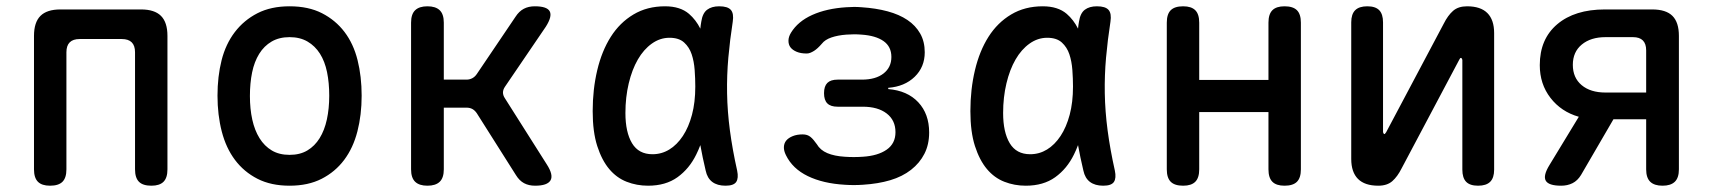

<svg xmlns="http://www.w3.org/2000/svg" viewBox="-20 -580 5440 610"><path d="M139 10Q113 10 100.5 -2.5Q88 -15 88 -42V-466Q88 -509 108.5 -529.5Q129 -550 172 -550H428Q471 -550 491.5 -529.5Q512 -509 512 -466V-42Q512 -15 499.5 -2.5Q487 10 461 10Q434 10 421.5 -2.5Q409 -15 409 -42V-414Q409 -435 398.5 -445.5Q388 -456 367 -456H233Q212 -456 201.5 -445.5Q191 -435 191 -414V-42Q191 -15 178.5 -2.5Q166 10 139 10Z M900 10Q841 10 798 -12Q755 -34 726.5 -72Q698 -110 684.5 -162.5Q671 -215 671 -276Q671 -337 684 -388.5Q697 -440 726 -478Q755 -516 798 -538Q841 -560 900 -560Q960 -560 1003 -538Q1046 -516 1074.5 -478.5Q1103 -441 1116 -389Q1129 -337 1129 -276Q1129 -215 1115.5 -162.5Q1102 -110 1073.5 -72Q1045 -34 1002 -12Q959 10 900 10ZM900 -88Q933 -88 956.5 -102Q980 -116 995.5 -141Q1011 -166 1018.5 -200.5Q1026 -235 1026 -276Q1026 -317 1019 -351Q1012 -385 996.5 -409.5Q981 -434 957 -448Q933 -462 900 -462Q867 -462 843 -448Q819 -434 803.5 -409Q788 -384 781 -350Q774 -316 774 -275Q774 -234 781.5 -200Q789 -166 804.5 -141Q820 -116 843.5 -102Q867 -88 900 -88Z M1338 10Q1312 10 1299 -2.5Q1286 -15 1286 -42V-508Q1286 -535 1299 -547.5Q1312 -560 1338 -560Q1364 -560 1377 -547.5Q1390 -535 1390 -508V-327H1462Q1472 -327 1480.5 -331.5Q1489 -336 1495 -345L1618 -527Q1629 -544 1644 -552Q1659 -560 1679 -560Q1718 -560 1726.5 -544Q1735 -528 1714 -495L1584 -304Q1578 -295 1578 -286Q1578 -277 1584 -268L1717 -58Q1739 -24 1729 -7Q1719 10 1680 10Q1660 10 1645 2Q1630 -6 1619 -24L1495 -220Q1489 -229 1481 -233.5Q1473 -238 1462 -238H1390V-42Q1390 -15 1377 -2.5Q1364 10 1338 10Z M2039 10Q2003 10 1971 -2.5Q1939 -15 1915.5 -43Q1892 -71 1877.5 -116Q1863 -161 1863 -227Q1863 -296 1877.5 -357Q1892 -418 1920.5 -463Q1949 -508 1992.5 -534Q2036 -560 2093 -560Q2141 -560 2169 -536Q2191 -517 2205 -489Q2206 -500 2208 -511Q2212 -538 2226.5 -549Q2241 -560 2265 -560Q2292 -560 2302 -548.5Q2312 -537 2308 -511Q2299 -453 2294 -397Q2289 -341 2290 -283.5Q2291 -226 2299 -165.5Q2307 -105 2322 -38Q2327 -14 2319 -2Q2311 10 2285 10Q2259 10 2243 -2Q2227 -14 2222 -38Q2212 -80 2205 -119Q2199 -103 2192 -89Q2170 -44 2132.5 -17Q2095 10 2039 10ZM2053 -90Q2082 -90 2106.5 -105Q2131 -120 2149.5 -148Q2168 -176 2178.5 -215.5Q2189 -255 2189 -305Q2189 -330 2187 -357.5Q2185 -385 2177.5 -407.5Q2170 -430 2153.5 -445Q2137 -460 2107 -460Q2077 -460 2051 -441.5Q2025 -423 2006.5 -391Q1988 -359 1977.5 -315Q1967 -271 1967 -221Q1967 -160 1988 -125Q2009 -90 2053 -90Z M2493 -476Q2515 -512 2560.5 -532.5Q2606 -553 2669 -557Q2682 -558 2693.5 -558Q2705 -558 2717 -557Q2763 -554 2800 -544Q2837 -534 2863 -516.5Q2889 -499 2903.5 -473.5Q2918 -448 2918 -414Q2918 -367 2886 -336Q2854 -305 2802 -301V-297Q2863 -292 2897.5 -255Q2932 -218 2932 -159Q2932 -121 2917 -91.5Q2902 -62 2874.5 -40.5Q2847 -19 2808.5 -7.5Q2770 4 2721 7Q2707 8 2692.5 8Q2678 8 2664 7Q2595 3 2546.5 -20.5Q2498 -44 2477 -87Q2470 -101 2470.5 -113Q2471 -125 2478 -133.5Q2485 -142 2498.5 -147.5Q2512 -153 2530 -153Q2538 -153 2544 -151Q2550 -149 2555 -145Q2560 -141 2565 -135Q2570 -129 2575 -122Q2586 -103 2608.5 -93.5Q2631 -84 2664 -82Q2678 -81 2692.5 -81Q2707 -81 2721 -82Q2769 -85 2797 -104.5Q2825 -124 2825 -160Q2825 -198 2797 -219.5Q2769 -241 2721 -241H2641Q2619 -241 2608.5 -251.5Q2598 -262 2598 -284Q2598 -306 2608.5 -316.5Q2619 -327 2641 -327H2718Q2762 -327 2787 -346.5Q2812 -366 2812 -399Q2812 -432 2787 -449.5Q2762 -467 2717 -470Q2705 -471 2693.5 -471Q2682 -471 2669 -470Q2642 -468 2621.5 -461Q2601 -454 2591 -441Q2584 -433 2578 -427.5Q2572 -422 2566.5 -418.5Q2561 -415 2555 -412.5Q2549 -410 2543 -410Q2524 -410 2511 -415.5Q2498 -421 2491.5 -429.5Q2485 -438 2485 -450.5Q2485 -463 2493 -476Z M3239 10Q3203 10 3171 -2.5Q3139 -15 3115.5 -43Q3092 -71 3077.5 -116Q3063 -161 3063 -227Q3063 -296 3077.5 -357Q3092 -418 3120.5 -463Q3149 -508 3192.5 -534Q3236 -560 3293 -560Q3341 -560 3369 -536Q3391 -517 3405 -489Q3406 -500 3408 -511Q3412 -538 3426.5 -549Q3441 -560 3465 -560Q3492 -560 3502 -548.5Q3512 -537 3508 -511Q3499 -453 3494 -397Q3489 -341 3490 -283.5Q3491 -226 3499 -165.5Q3507 -105 3522 -38Q3527 -14 3519 -2Q3511 10 3485 10Q3459 10 3443 -2Q3427 -14 3422 -38Q3412 -80 3405 -119Q3399 -103 3392 -89Q3370 -44 3332.5 -17Q3295 10 3239 10ZM3253 -90Q3282 -90 3306.5 -105Q3331 -120 3349.5 -148Q3368 -176 3378.5 -215.5Q3389 -255 3389 -305Q3389 -330 3387 -357.5Q3385 -385 3377.5 -407.5Q3370 -430 3353.5 -445Q3337 -460 3307 -460Q3277 -460 3251 -441.5Q3225 -423 3206.5 -391Q3188 -359 3177.5 -315Q3167 -271 3167 -221Q3167 -160 3188 -125Q3209 -90 3253 -90Z M3739 10Q3712 10 3699.5 -2.5Q3687 -15 3687 -42V-508Q3687 -535 3699.5 -547.5Q3712 -560 3739 -560Q3765 -560 3777.5 -547.5Q3790 -535 3790 -508V-326H4010V-508Q4010 -535 4022.5 -547.5Q4035 -560 4061 -560Q4088 -560 4100.5 -547.5Q4113 -535 4113 -508V-42Q4113 -15 4100.5 -2.5Q4088 10 4061 10Q4035 10 4022.5 -2.5Q4010 -15 4010 -42V-224H3790V-42Q3790 -15 3777.5 -2.5Q3765 10 3739 10Z M4273 -75V-509Q4273 -535 4285.5 -547.5Q4298 -560 4324 -560Q4350 -560 4362 -547.5Q4374 -535 4374 -509V-160Q4376 -154 4378 -154Q4380 -154 4381 -156L4384 -160L4567 -505Q4580 -531 4596.5 -545.5Q4613 -560 4641 -560Q4684 -560 4705.5 -538.5Q4727 -517 4727 -475V-41Q4727 -15 4714.5 -2.5Q4702 10 4676 10Q4650 10 4638 -2.5Q4626 -15 4626 -41V-390Q4624 -396 4622 -396Q4620 -396 4619 -395L4616 -390L4433 -45Q4420 -19 4403.5 -4.5Q4387 10 4359 10Q4316 10 4294.5 -11.5Q4273 -33 4273 -75Z M4940 10Q4900 10 4891 -6Q4882 -22 4903 -56L4996 -209Q4940 -225 4906 -269Q4872 -313 4872 -373Q4872 -456 4927.5 -503Q4983 -550 5079 -550H5229Q5273 -550 5293.5 -529.5Q5314 -509 5314 -466V-42Q5314 -15 5301 -2.5Q5288 10 5262 10Q5236 10 5223 -2.5Q5210 -15 5210 -42V-201H5106L5003 -24Q4992 -6 4976 2Q4960 10 4940 10ZM5210 -420Q5210 -441 5199.5 -451.5Q5189 -462 5168 -462H5081Q5034 -462 5005.5 -438.5Q4977 -415 4977 -374Q4977 -333 5005 -309.5Q5033 -286 5081 -286H5210Z"/></svg>

Font: Maple Mono NL Medium
Style: Regular
Weight: 500
Monospace: yes
Designer: subframe7536
Version: Version 7.000